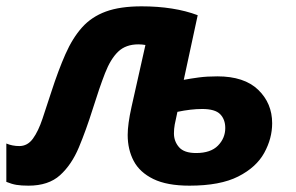

<svg xmlns="http://www.w3.org/2000/svg" viewBox="-49 -576 935 606"><path d="M549 10Q478 10 435 -11Q392 -32 373 -68Q354 -104 354 -150Q354 -184 366 -238L410 -434Q405 -435 399 -435.5Q393 -436 388 -436Q348 -436 324 -413Q300 -390 282.5 -345Q265 -300 244 -233Q223 -166 200 -111Q177 -56 140.5 -23Q104 10 41 10Q18 10 3 7.5Q-12 5 -29 -2V-123Q-10 -115 12 -115Q38 -115 55 -138.5Q72 -162 85 -201Q98 -240 113 -286Q135 -354 157.5 -405Q180 -456 210 -489.5Q240 -523 285 -539.5Q330 -556 398 -556Q449 -556 493.5 -549Q538 -542 575 -528L531 -324Q552 -328 578 -331.5Q604 -335 637 -335Q722 -335 766 -292.5Q810 -250 810 -187Q810 -139 785 -93.5Q760 -48 703 -19Q646 10 549 10ZM570 -93Q616 -93 639 -116.5Q662 -140 662 -172Q662 -199 646 -215.5Q630 -232 589 -232Q554 -232 511 -223Q505 -197 502.5 -183Q500 -169 500 -155Q500 -130 516 -111.5Q532 -93 570 -93Z"/></svg>

Font: BC Sans
Style: Bold Italic
Weight: 700
Italic angle: -12°
Designer: Monotype Design Team
Province of B.C.
Foundry: Monotype Imaging Inc.
Version: Version 2.000;GOOG;noto-source:20170915:90ef993387c0